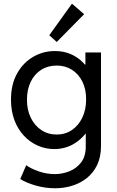

<svg xmlns="http://www.w3.org/2000/svg" viewBox="-20 -800 630 1033"><path d="M277.3 212.9Q221.7 212.9 170.4 197.8Q119.1 182.6 88.9 163.1L121.1 88.9Q145.5 106.9 187.7 121.8Q230 136.7 275.4 136.7Q313.5 136.7 351.8 122.1Q390.1 107.4 415.8 74.7Q441.4 42 441.4 -11.7V-80.1H426.8L445.3 -126V-404.3L420.9 -452.1H439.5V-517.6H523.4V-15.6Q523.4 44.9 502.4 88.1Q481.4 131.3 446 158.9Q410.6 186.5 366.9 199.7Q323.2 212.9 277.3 212.9ZM271.5 2Q225.1 2 183.1 -16.6Q141.1 -35.2 108.6 -69.8Q76.2 -104.5 57.6 -153.6Q39.1 -202.6 39.1 -263.7Q39.1 -346.2 72 -404.8Q105 -463.4 158.7 -494.4Q212.4 -525.4 275.4 -525.4Q340.3 -525.4 390.9 -492.7Q441.4 -460 470.2 -401.4Q499 -342.8 499 -265.6Q499 -188 469.2 -127.7Q439.5 -67.4 387.9 -32.7Q336.4 2 271.5 2ZM285.2 -76.2Q331.1 -76.2 366.7 -100.3Q402.3 -124.5 422.9 -167.2Q443.4 -210 443.4 -265.6Q443.4 -320.8 422.9 -361.6Q402.3 -402.3 366.7 -424.8Q331.1 -447.3 285.2 -447.3Q237.3 -447.3 201.2 -424.1Q165 -400.9 145 -359.4Q125 -317.9 125 -263.7Q125 -209 145.5 -166.7Q166 -124.5 202.1 -100.3Q238.3 -76.2 285.2 -76.2ZM285.2 -574.2 245.1 -610.4 367.2 -780.3 432.6 -723.6Z"/></svg>

Font: Reddit Sans
Style: Regular
Weight: 400
Designer: Stephen Hutchings
Foundry: Reddit
Version: Version 1.014